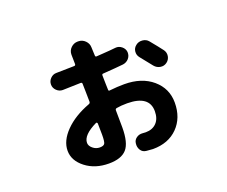

<svg xmlns="http://www.w3.org/2000/svg" viewBox="-113 -812 1226 1038"><g transform="rotate(-20 500.0 -293.0)"><path d="M362.3 -188.5Q279.3 -148.4 279.3 -103.5Q279.3 -85.9 296.9 -71.3Q314.5 -56.6 336.4 -56.6Q358.4 -56.6 364.7 -66.9Q371.1 -77.1 371.1 -117.2Q371.1 -127.9 370.6 -149.4Q370.1 -170.9 370.1 -181.6Q370.1 -184.6 367.7 -187Q365.2 -189.5 362.3 -188.5ZM353.5 42Q274.4 42 220.2 0Q166 -42 166 -99.1Q166 -156.2 218.8 -210Q271.5 -263.7 360.4 -296.9Q368.2 -299.8 368.2 -309.1Q368.2 -318.4 367.7 -337.9Q367.2 -357.4 367.2 -367.2Q367.2 -374 366.7 -389.2Q366.2 -404.3 366.2 -412.1Q366.2 -419.9 357.4 -419.9Q255.9 -417 253.9 -417Q234.4 -417 219.2 -431.6Q204.1 -446.3 204.1 -466.3Q204.1 -486.3 218.8 -501Q233.4 -515.6 252.9 -515.6Q287.1 -515.6 355.5 -517.6Q364.3 -517.6 364.3 -526.4Q364.3 -535.2 363.8 -553.2Q363.3 -571.3 363.3 -580.1Q363.3 -603.5 379.9 -619.6Q396.5 -635.7 418.9 -635.7H421.9Q445.3 -635.7 461.9 -619.1Q478.5 -602.5 478.5 -580.1Q478.5 -572.3 479.5 -556.2Q480.5 -540 480.5 -533.2Q480.5 -525.4 487.3 -525.4Q500 -526.4 522.5 -527.8Q544.9 -529.3 564 -530.8Q583 -532.2 599.6 -534.2Q619.1 -536.1 635.3 -522.9Q651.4 -509.8 653.3 -490.2Q654.3 -468.8 641.1 -453.6Q627.9 -438.5 607.4 -435.5Q571.3 -431.6 489.3 -425.8Q482.4 -425.8 482.4 -417Q482.4 -409.2 482.9 -392.6Q483.4 -376 483.4 -368.2Q483.4 -362.3 483.9 -351.1Q484.4 -339.8 484.4 -335Q484.4 -326.2 492.2 -328.1Q537.1 -333 576.2 -333Q676.8 -333 738.3 -280.3Q799.8 -227.5 799.8 -146.5Q799.8 -58.6 746.1 -4.4Q692.4 49.8 603.5 49.8Q601.6 49.8 566.4 46.9Q544.9 44.9 534.2 27.8Q523.4 10.7 526.4 -10.7Q528.3 -29.3 543.9 -40.5Q559.6 -51.8 580.1 -49.8Q586.9 -48.8 597.7 -48.8Q636.7 -48.8 659.7 -72.8Q682.6 -96.7 682.6 -139.6Q682.6 -229.5 556.6 -230.5Q520.5 -230.5 494.1 -225.6Q486.3 -223.6 486.3 -215.8Q486.3 -200.2 486.8 -167Q487.3 -133.8 487.3 -117.2Q487.3 -28.3 456.1 6.8Q424.8 42 353.5 42ZM784.2 -503.9Q821.3 -459 841.8 -431.6Q853.5 -415 850.1 -395Q846.7 -375 830.1 -362.8Q813.5 -350.6 793 -354Q772.5 -357.4 758.8 -374Q722.7 -419.9 704.1 -442.4Q691.4 -458 693.4 -478Q695.3 -498 711.9 -510.7Q727.5 -523.4 749.5 -521.5Q771.5 -519.5 784.2 -503.9Z"/></g></svg>

Font: Rounded Mgen+ 2m bold
Style: Bold
Weight: 700
Designer: [Source Han Sans]
Ryoko NISHIZUKA  (kana & ideographs); Paul D. Hunt (Latin, Greek & Cyrillic); Wenlong ZHANG  (bopomofo
Version: Version 1.059.20150602